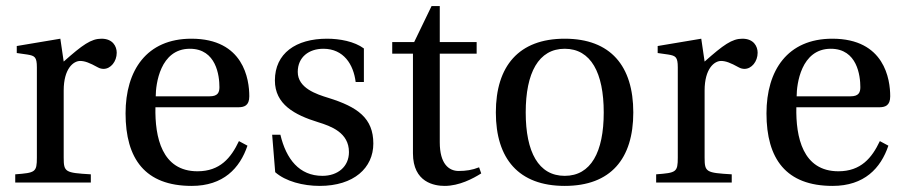

<svg xmlns="http://www.w3.org/2000/svg" viewBox="-20 -599 2972 630"><path d="M30 0H278V-27C194 -32 189 -34 189 -82V-302C189 -374 221 -399 243 -399C258 -399 274 -393 301 -378C308 -374 315 -373 320 -373C343 -373 363 -397 363 -426C363 -447 350 -472 313 -472C279 -472 251 -452 189 -397L178 -472L35 -448V-425L70 -420C94 -416 101 -412 101 -378V-82C101 -34 96 -32 30 -27Z M392 -227C392 -78 456 11 609 11C713 11 767 -47 792 -121L764 -136C738 -81 702 -37 628 -37C511 -37 488 -149 490 -247H761C781 -247 798 -252 798 -283C798 -338 780 -472 608 -472C461 -472 392 -368 392 -227ZM491 -283C491 -322 505 -439 603 -439C690 -439 700 -350 700 -313C700 -295 694 -283 668 -283Z M873 -157 883 -34C917 -4 974 11 1029 11C1141 11 1205 -48 1205 -128C1205 -211 1154 -248 1057 -278C1018 -290 957 -310 957 -363C957 -412 994 -439 1041 -439C1108 -439 1140 -387 1147 -330H1174V-440C1143 -463 1095 -472 1053 -472C951 -472 882 -424 882 -335C882 -257 946 -222 1024 -198C1066 -185 1125 -164 1125 -100C1125 -52 1088 -22 1038 -22C962 -22 919 -77 900 -157Z M1267 -423H1335V-96C1335 0 1406 11 1439 11C1487 11 1532 -13 1559 -30L1552 -50C1529 -41 1509 -38 1485 -38C1453 -38 1423 -61 1423 -132V-423H1544V-461H1423V-579H1396L1339 -461H1267Z M1607 -230C1607 -78 1682 11 1833 11C1984 11 2058 -78 2058 -230C2058 -382 1984 -472 1833 -472C1682 -472 1607 -382 1607 -230ZM1705 -230C1705 -360 1747 -439 1833 -439C1919 -439 1961 -360 1961 -230C1961 -100 1919 -22 1833 -22C1747 -22 1705 -100 1705 -230Z M2133 0H2381V-27C2297 -32 2292 -34 2292 -82V-302C2292 -374 2324 -399 2346 -399C2361 -399 2377 -393 2404 -378C2411 -374 2418 -373 2423 -373C2446 -373 2466 -397 2466 -426C2466 -447 2453 -472 2416 -472C2382 -472 2354 -452 2292 -397L2281 -472L2138 -448V-425L2173 -420C2197 -416 2204 -412 2204 -378V-82C2204 -34 2199 -32 2133 -27Z M2495 -227C2495 -78 2559 11 2712 11C2816 11 2870 -47 2895 -121L2867 -136C2841 -81 2805 -37 2731 -37C2614 -37 2591 -149 2593 -247H2864C2884 -247 2901 -252 2901 -283C2901 -338 2883 -472 2711 -472C2564 -472 2495 -368 2495 -227ZM2594 -283C2594 -322 2608 -439 2706 -439C2793 -439 2803 -350 2803 -313C2803 -295 2797 -283 2771 -283Z"/></svg>

Font: erewhon
Style: Regular
Weight: 400
Version: Version 1.0.0